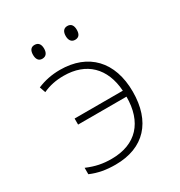

<svg xmlns="http://www.w3.org/2000/svg" viewBox="-170 -832 904 962"><g transform="rotate(-30 281.5 -350.5)"><path d="M358 -632C382 -632 390 -649 390 -672C390 -695 381 -712 358 -712C336 -712 326 -696 326 -672C326 -649 336 -632 358 -632ZM168 -632C192 -632 201 -650 201 -672C201 -695 192 -712 168 -712C146 -712 137 -696 137 -672C137 -649 146 -632 168 -632ZM221 11C386 11 478 -91 478 -263C478 -437 379 -540 216 -540C168 -540 125 -531 85 -514L97 -480C134 -497 172 -505 217 -505C348 -505 428 -427 437 -292H158V-257H438C438 -111 361 -24 218 -24C168 -24 128 -32 78 -53V-16C122 3 167 11 221 11Z"/></g></svg>

Font: Noto Sans Mono SemiCondensed ExtraLight
Style: Regular
Weight: 200
Width: 4
Designer: Monotype Design Team
Foundry: Monotype Imaging Inc.
Version: Version 2.014